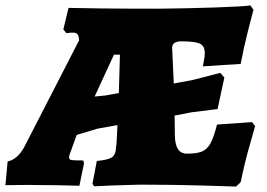

<svg xmlns="http://www.w3.org/2000/svg" viewBox="-44 -679 980 706"><path d="M382 -130Q382 -135 383.5 -143.5Q385 -152 385 -162L388 -219L315 -206L238 -183L219 -130Q217 -125 213.5 -115.5Q210 -106 210 -101Q210 -92 218.5 -90.5Q227 -89 262 -89L265 -79L248 4Q223 3 163 2Q103 1 54 1Q24 1 3 1.5Q-18 2 -24 2L-16 -85Q22 -94 46 -140L247 -531Q246 -547 241 -553Q236 -559 225 -559Q216 -559 209 -558Q202 -557 200 -557L189 -571L208 -650Q236 -649 326 -648Q416 -647 538 -647Q643 -648 746 -651.5Q849 -655 877 -659L888 -643Q883 -625 867.5 -564Q852 -503 841 -444L702 -435Q703 -440 706 -456.5Q709 -473 709 -484Q709 -510 691 -518.5Q673 -527 623 -527Q589 -527 589 -503L595 -372L665 -385L766 -411L781 -394L756 -278L660 -266L598 -254L599 -181Q600 -114 643 -114Q680 -114 699 -122Q718 -130 730 -152Q742 -174 754 -221L883 -230L894 -215Q889 -198 872 -137.5Q855 -77 841 -9L824 7Q796 6 693.5 3Q591 0 470 0Q418 1 367.5 3Q317 5 302 6L296 -3L312 -87Q352 -91 366 -99.5Q380 -108 382 -130ZM393 -337 397 -478H375L304 -324L344 -328Z"/></svg>

Font: Alegreya Black
Style: Italic
Weight: 900
Italic angle: -7°
Designer: Juan Pablo del Peral
Foundry: Huerta Tipografica
Version: Version 2.007; ttfautohint (v1.6)